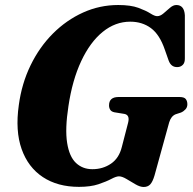

<svg xmlns="http://www.w3.org/2000/svg" viewBox="-20 -733 768 766"><path d="M451.5 -713Q501.5 -713 532 -701.8Q562.5 -690.5 579.8 -679.5Q597 -668.5 607 -668.5Q619.5 -668.5 632.2 -679.5Q645 -690.5 658 -701.8Q671 -713 683.5 -713Q715 -713 717.5 -672V-501Q718 -483.5 710 -475Q702 -466.5 690.5 -465.5Q663.5 -463 653 -491L637.5 -535Q617 -595 582.2 -620.8Q547.5 -646.5 499.5 -646.5Q440 -646.5 389.8 -605.8Q339.5 -565 304 -489.2Q268.5 -413.5 253 -309.5Q239 -218.5 247.8 -163.2Q256.5 -108 283 -83Q309.5 -58 348.5 -58Q390.5 -58 422.8 -80Q455 -102 466 -146.5L491 -243Q499 -274 476.5 -278.5L436.5 -285Q424.5 -287.5 419.8 -295Q415 -302.5 415 -312.5Q415 -346 453 -346H695.5Q715 -346 721.2 -337.8Q727.5 -329.5 727.5 -317Q727.5 -305 720 -296.8Q712.5 -288.5 702 -284L680.5 -277Q662.5 -269.5 655 -245L596.5 -33Q589 -7.5 579.2 2.8Q569.5 13 553 13Q539 13 520.8 2.5Q502.5 -8 484.8 -18.8Q467 -29.5 454.5 -29.5Q443.5 -29.5 423.8 -19Q404 -8.5 372.8 2Q341.5 12.5 295 12.5Q210 12.5 151 -26.5Q92 -65.5 66.2 -138.5Q40.5 -211.5 55 -313.5Q66.5 -399.5 102 -472.5Q137.5 -545.5 191.2 -599.2Q245 -653 311.5 -683Q378 -713 451.5 -713Z"/></svg>

Font: Fraunces 72pt S050
Style: Bold Italic
Weight: 700
Italic angle: -16°
Version: Version 1.000; ttfautohint (v1.8.3)